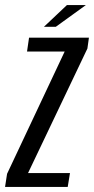

<svg xmlns="http://www.w3.org/2000/svg" viewBox="-41 -740 372 760"><path d="M-21 0 -13 -52 215 -536H66L74 -591H311L305 -548L70 -55H236L227 0ZM133 -634 224 -720H299L180 -634Z"/></svg>

Font: Alumni Sans Thin Medium
Style: Italic
Weight: 500
Italic angle: -8°
Version: Version 1.016